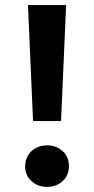

<svg xmlns="http://www.w3.org/2000/svg" viewBox="-20 -720 370 755"><path d="M110 -244 90 -700H240L220 -244ZM165 15Q130 15 104.5 -7.2Q79 -29.5 79 -66.5Q79 -91.5 90.8 -110Q102.5 -128.5 122 -138.5Q141.5 -148.5 165 -148.5Q200.5 -148.5 225.8 -126.2Q251 -104 251 -66.5Q251 -42 239.5 -23.5Q228 -5 208.2 5Q188.5 15 165 15Z"/></svg>

Font: Geologica Cursive Medium
Style: Regular
Weight: 500
Designer: Sindre Bremnes, Frode Helland
Foundry: Monokrom Skriftforlag AS
Version: Version 1.010;gftools[0.9.28]